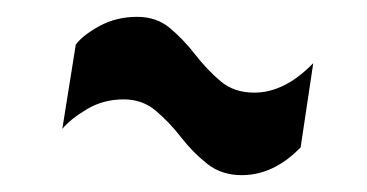

<svg xmlns="http://www.w3.org/2000/svg" viewBox="-20 -418 436 228"><path d="M337 -243Q305 -210 267 -210Q243 -210 226 -223.5Q209 -237 195 -255Q181 -273 165 -286.5Q149 -300 127 -300Q103 -300 83.5 -288.5Q64 -277 54 -265L70 -365Q78 -376 98 -387Q118 -398 143 -398Q166 -398 182 -384.5Q198 -371 212 -353Q226 -335 242 -321.5Q258 -308 282 -308Q318 -308 352 -343Z"/></svg>

Font: Georama Condensed SemiBold
Style: Italic
Weight: 600
Width: 3
Italic angle: -9°
Designer: Jean-Baptiste Levee
Foundry: Production Type
Version: Version 1.000